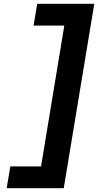

<svg xmlns="http://www.w3.org/2000/svg" viewBox="-20 -843 540 1006"><path d="M15 143 34 29H195L317 -709H156L175 -823H474L314 143Z"/></svg>

Font: Iosevka Curly Heavy
Style: Italic
Weight: 900
Italic angle: -9°
Monospace: yes
Designer: Belleve Invis
Foundry: Belleve Invis
Version: Version 22.1.2; ttfautohint (v1.8.4)